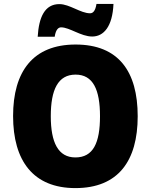

<svg xmlns="http://www.w3.org/2000/svg" viewBox="-20 -953 772 983"><path d="M173 -765H260C266 -805 281 -813 293 -813C336 -813 395 -766 452 -766C511 -766 556 -817 561 -933H474C468 -895 455 -885 441 -885C393 -885 336 -932 284 -932C209 -932 179 -865 173 -765ZM685 -358C685 -587 587 -725 367 -725C149 -725 47 -587 47 -359C47 -130 150 10 366 10C586 10 685 -130 685 -358ZM240 -358C240 -494 277 -571 367 -571C456 -571 492 -495 492 -358C492 -221 457 -147 366 -147C278 -147 240 -223 240 -358Z"/></svg>

Font: Noto Sans Arabic SemCond Blk
Style: Regular
Weight: 900
Width: 4
Designer: Monotype Design Team, Nadine Chahine, Nizar Qandah and Khaled Hosny
Foundry: Monotype Imaging Inc.
Version: Version 2.012